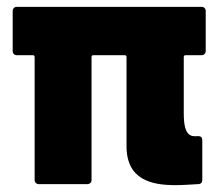

<svg xmlns="http://www.w3.org/2000/svg" viewBox="-20 -537 644 560"><path d="M580 -388V-505C580 -512 575 -517 568 -517H29C22 -517 17 -512 17 -505V-388C17 -381 22 -376 29 -376H76C79 -376 81 -374 81 -371V-12C81 -5 86 0 93 0H235C242 0 247 -5 247 -12V-371C247 -374 249 -376 252 -376H344C347 -376 349 -374 349 -371V-113C348 -13 421 3 491 3C515 3 538 1 558 0C566 0 570 -5 570 -12V-128C570 -136 566 -140 558 -140C536 -138 516 -140 516 -206V-371C516 -374 518 -376 521 -376H568C575 -376 580 -381 580 -388Z"/></svg>

Font: Barlow Semi Condensed ExtraBold
Style: Regular
Weight: 800
Width: 4
Designer: Jeremy Tribby
Foundry: Tribby Type
Version: Version 1.422;hotconv 1.0.109;makeotfexe 2.5.65596